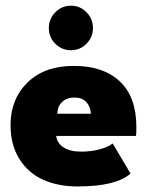

<svg xmlns="http://www.w3.org/2000/svg" viewBox="-20 -660 547 692"><path d="M236 -639.5Q268.5 -639.5 291.8 -615.8Q315 -592 315 -559Q315 -526 291.8 -502.5Q268.5 -479 236 -479Q202.5 -479 179.2 -502.5Q156 -526 156 -559Q156 -592 179.5 -615.8Q203 -639.5 236 -639.5ZM182.5 -170Q185.5 -144 209.2 -128.8Q233 -113.5 271.5 -113.5Q308.5 -113.5 339.2 -121.8Q370 -130 386 -143L450.5 -34.5Q398 12 260 12Q189.5 12 135.8 -12Q82 -36 50 -86.8Q18 -137.5 18 -209.5Q18 -302.5 79 -362.5Q140 -422.5 246 -422.5Q352.5 -422.5 412 -366.5Q471.5 -310.5 471.5 -201.5Q471.5 -174.5 470 -170ZM307.5 -250Q306.5 -275.5 291.2 -292Q276 -308.5 248.5 -308.5Q221 -308.5 204 -292.5Q187 -276.5 186.5 -250Z"/></svg>

Font: League Spartan ExtraBold
Style: Regular
Weight: 800
Foundry: The League of Moveable Type
Version: Version 2.002